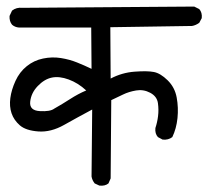

<svg xmlns="http://www.w3.org/2000/svg" viewBox="-20 -581 650 599"><path d="M290 -2 275.4 -8.8Q267.6 -18.6 265.6 -30.3L267.6 -239.3Q221.7 -214.8 180.2 -191.4Q138.7 -168 99.6 -170.9Q60.5 -173.8 42 -189.9Q23.4 -206.1 16.1 -227.5Q8.8 -249 12.2 -274.9Q15.6 -300.8 28.3 -328.6Q41 -356.4 63.5 -374.5Q85.9 -392.6 114.3 -398.4Q142.6 -404.3 169.9 -399.9Q197.3 -395.5 220.2 -386.2Q243.2 -377 265.6 -366.2L264.6 -495.1H39.1Q26.4 -496.1 17.6 -503.9Q8.8 -514.6 9.8 -531.2L17.6 -547.9Q31.2 -558.6 49.8 -556.6L585.9 -560.5L601.6 -552.7Q611.3 -542 609.4 -524.4L601.6 -509.8Q590.8 -502 579.1 -500L324.2 -496.1L325.2 -335.9Q360.4 -354.5 399.9 -357.4Q439.5 -360.4 460 -356.4Q480.5 -352.5 502.9 -330.6Q525.4 -308.6 531.2 -276.9Q537.1 -245.1 533.7 -212.4Q530.3 -179.7 517.6 -153.3Q504.9 -143.6 487.3 -145.5L472.7 -153.3Q462.9 -164.1 464.8 -181.6Q470.7 -199.2 473.1 -218.8Q475.6 -238.3 472.7 -259.3Q469.7 -280.3 448.7 -291.5Q427.7 -302.7 404.8 -298.8Q381.8 -294.9 363.8 -286.1Q345.7 -277.3 327.1 -268.6L325.2 -24.4L318.4 -8.8Q307.6 0 290 -2ZM149.4 -242.2Q173.8 -255.9 198.7 -272Q223.6 -288.1 249 -298.8Q223.6 -322.3 194.3 -333Q165 -343.8 141.6 -338.9Q118.2 -334 97.7 -312.5Q77.1 -291 74.2 -263.7Q71.3 -236.3 104 -234.4Q136.7 -232.4 149.4 -242.2Z"/></svg>

Font: JasonHandwriting4
Style: Regular
Weight: 400
Version: Version 1.01.21